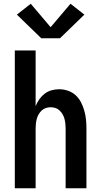

<svg xmlns="http://www.w3.org/2000/svg" viewBox="-20 -1004 540 1024"><path d="M59 0V-735H170V-438Q178 -458 190 -475Q202 -492 218.5 -504.5Q235 -517 255 -522.5Q275 -528 296 -528Q320 -528 343 -520Q366 -512 383.5 -496Q401 -480 412 -458.5Q423 -437 429.5 -414Q436 -391 438.5 -367.5Q441 -344 441 -320V0H330V-320Q330 -333 328.5 -346Q327 -359 323.5 -371.5Q320 -384 313.5 -395Q307 -406 297.5 -415Q288 -424 275.5 -428Q263 -432 250 -432Q237 -432 224.5 -428Q212 -424 202.5 -415Q193 -406 186.5 -395Q180 -384 176.5 -371.5Q173 -359 171.5 -346Q170 -333 170 -320V0ZM200 -800 70 -926 144 -984 250 -859 356 -984 430 -926 300 -800Z"/></svg>

Font: Zed Mono
Style: Bold
Weight: 700
Monospace: yes
Designer: Belleve Invis
Foundry: Belleve Invis
Version: Version 1.0.0; ttfautohint (v1.8.4)